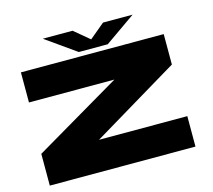

<svg xmlns="http://www.w3.org/2000/svg" viewBox="-115 -970 1228 1109"><g transform="rotate(-15 499.0 -415.0)"><path d="M50 0H921V-182H393L912 -493V-675H58V-495H569L50 -190ZM411.5 -702H584.5L767.5 -830H590.5L499.5 -754L408.5 -830H230.5Z"/></g></svg>

Font: Anybody ExtraExpanded Black
Style: Regular
Weight: 900
Width: 8
Version: Version 1.113;gftools[0.9.25]